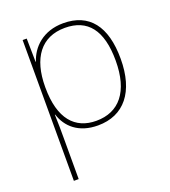

<svg xmlns="http://www.w3.org/2000/svg" viewBox="-140 -640 862 974"><g transform="rotate(-20 291.5 -153.0)"><path d="M313 -538C203 -538 139 -472 117 -402H115L113 -528H91V232H117V15C117 -27 117 -71 115 -116H117C139 -46 198 10 303 10C444 10 526 -91 526 -269C526 -445 453 -538 313 -538ZM313 -513C435 -513 499 -434 499 -269C499 -101 426 -15 303 -15C189 -15 117 -92 117 -262V-265C117 -421 185 -513 313 -513Z"/></g></svg>

Font: Noto Sans Sinhala Thin
Style: Regular
Weight: 100
Designer: Jelle Bosma - Monotype Design Team
Foundry: Monotype Imaging Inc.
Version: Version 2.006